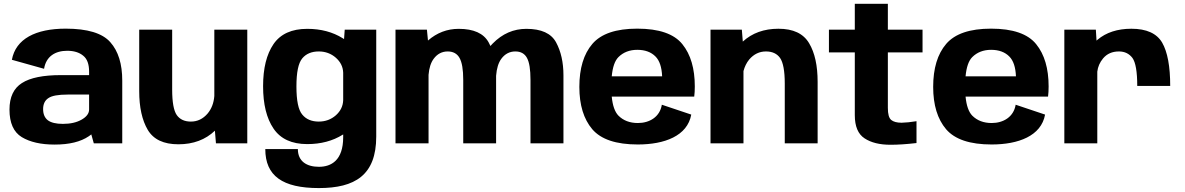

<svg xmlns="http://www.w3.org/2000/svg" viewBox="-20 -748 6182 1002"><path d="M469.5 0H618V-327.5C618 -414 597.5 -481 555.5 -528C514 -575 436.5 -598.5 323 -598.5C166 -598.5 62 -545 42 -436L210 -389C220.5 -454 268.5 -483 331 -483C365.5 -483 393.5 -474.5 414 -457.5C435 -441 445 -413 445 -374V-356H297.5C206 -356 138.5 -342.5 95 -315C51.5 -287.5 29.5 -241.5 29.5 -176C29.5 -106.5 51 -58.5 93.5 -32.5C136.5 -6.5 193.5 6.5 265.5 6.5C341.5 6.5 401 -8 443.5 -37C448 -40 452.5 -43 456.5 -46.5ZM445 -176.5C445 -156.5 432.5 -139 406.5 -124C380.5 -109 348 -101.5 308 -101.5C272 -101.5 246 -108 229.5 -120.5C213 -133.5 205 -153 205 -178.5C205 -204.5 214 -224 232.5 -236C250.5 -248.5 284 -254.5 333.5 -254.5H445Z M1107 0H1270.5V-593H1098.5V-247C1095.5 -210 1084 -180 1063.5 -155.5C1039.5 -127.5 1010.5 -113.5 976 -113.5C943 -113.5 918.5 -125 902.5 -147.5C886.5 -170.5 878.5 -215 878.5 -280.5V-593H706.5V-272.5C706.5 -188 721.5 -120.5 751 -70.5C781 -20 834 5 911 5C989 5 1052.5 -19 1101.5 -66Z M1644 233.5C1832 233.5 1943.5 166.5 1943.5 -35.5V-593H1779L1775.5 -544C1773.5 -545.5 1771 -547 1768.5 -548.5C1716.5 -581 1654.5 -597.5 1583.5 -597.5C1502.5 -597.5 1444 -571 1407.5 -518C1371 -464.5 1353 -391.5 1353 -298C1353 -204.5 1371 -130.5 1407.5 -77C1444 -23 1502.5 4 1583.5 4C1654.5 4 1716.5 -12.5 1768.5 -45C1769.5 -45.5 1770 -46 1771 -46.5V-32C1771 89 1708.5 122.5 1644.5 122.5C1580.5 122.5 1534.5 94 1534.5 30H1364.5C1364.5 170 1454.5 233.5 1644 233.5ZM1771 -368.5V-225.5C1770 -194 1757 -168 1733 -146.5C1708 -124.5 1678 -113.5 1643.5 -113.5C1606.5 -113.5 1577.5 -125.5 1557.5 -150C1537 -174 1527 -223 1527 -297C1527 -370.5 1537 -419 1557.5 -443.5C1577.5 -467.5 1606.5 -479.5 1643.5 -479.5C1678 -479.5 1708 -468.5 1733 -446.5C1757 -425 1770 -399.5 1771 -368.5Z M2044 0H2216.5V-357.5C2219.5 -393.5 2228.5 -421.5 2243.5 -441.5C2262 -466.5 2286.5 -479.5 2316.5 -479.5C2345 -479.5 2365.5 -468 2378 -446C2391 -423.5 2397.5 -385.5 2397.5 -331V0H2569V-352.5C2572 -391 2581 -420.5 2596.5 -441.5C2615 -466.5 2639.5 -479.5 2669.5 -479.5C2698 -479.5 2718 -468 2730 -446C2742.5 -423.5 2748.5 -385.5 2748.5 -331V0H2920.5V-354.5C2920.5 -422.5 2907.5 -480 2882 -527C2856.5 -574 2805 -597.5 2727 -597.5C2660 -597.5 2601.5 -572 2551.5 -521C2547.5 -516.5 2543.5 -512 2539.5 -508C2536.5 -514.5 2533.5 -520.5 2530 -527C2504 -574 2452 -597.5 2374 -597.5C2313.5 -597.5 2260 -577 2213.5 -536.5L2208 -593H2044Z M3308.5 6C3448 6 3567.5 -38.5 3587.5 -150L3434 -201.5C3423.5 -137 3369 -106 3309 -106C3266.5 -106 3233 -119 3207.5 -144.5C3189 -163.5 3177 -196.5 3172.5 -244H3603C3605 -259 3606 -276.5 3606 -297C3606 -390 3584.5 -464 3541 -517.5C3497.5 -571.5 3419 -598.5 3305.5 -598.5C3195 -598.5 3117 -572 3071.5 -519C3026 -466 3003.5 -391 3003.5 -294.5C3003.5 -200 3026 -126.5 3071 -73.5C3116.5 -20.5 3195.5 6 3308.5 6ZM3172.5 -349.5C3177 -397.5 3188.5 -431 3207.5 -450C3232.5 -475 3265.5 -488 3306 -488C3346.5 -488 3378.5 -476 3401 -453C3422 -432 3433.5 -397.5 3435.5 -349.5Z M3688 0H3860V-377C3866 -400 3876 -420.5 3890 -437.5C3914 -465.5 3943 -479.5 3977.5 -479.5C4010.5 -479.5 4035 -468 4051 -445.5C4067 -422.5 4075.5 -378 4075.5 -312.5V0H4247V-320.5C4247 -405 4232.5 -472.5 4202.5 -522.5C4172.5 -573 4119.5 -598 4042.5 -598C3967 -598 3905 -575.5 3856.5 -531L3851.5 -593H3688Z M4628 7.5C4666.5 7.5 4711.5 4.5 4763 -1.5V-115.5C4733 -110.5 4707 -108 4685 -107.5C4660.5 -107.5 4642.5 -112.5 4631 -122C4619 -132 4613.5 -153 4613.5 -185V-474.5H4794.5V-593H4613.5V-728H4441V-593H4306V-474.5H4441V-147C4441 -88.5 4458 -48 4492 -26C4526 -3.5 4571 7.5 4628 7.5Z M5155 6C5294.5 6 5414 -38.5 5434 -150L5280.5 -201.5C5270 -137 5215.5 -106 5155.5 -106C5113 -106 5079.5 -119 5054 -144.5C5035.5 -163.5 5023.5 -196.5 5019 -244H5449.5C5451.5 -259 5452.5 -276.5 5452.5 -297C5452.5 -390 5431 -464 5387.5 -517.5C5344 -571.5 5265.5 -598.5 5152 -598.5C5041.5 -598.5 4963.5 -572 4918 -519C4872.5 -466 4850 -391 4850 -294.5C4850 -200 4872.5 -126.5 4917.5 -73.5C4963 -20.5 5042 6 5155 6ZM5019 -349.5C5023.5 -397.5 5035 -431 5054 -450C5079 -475 5112 -488 5152.5 -488C5193 -488 5225 -476 5247.5 -453C5268.5 -432 5280 -397.5 5282 -349.5Z M5915 -299.5H6087C6087 -401.5 6073 -477 6045 -525.5C6017 -573.5 5963.5 -598 5884.5 -598C5811.5 -598 5752.5 -578.5 5707.5 -540.5C5706 -539 5704 -537.5 5702.5 -536L5699 -593H5534.5V0H5706.5V-374C5709.5 -399.5 5719.5 -422.5 5736.5 -443C5757 -467.5 5784.5 -479.5 5819.5 -479.5C5849.5 -479.5 5873 -468 5890 -445.5C5906.5 -422.5 5915 -374 5915 -299.5Z"/></svg>

Font: Anybody
Style: Bold
Weight: 700
Designer: Tyler Finck
Foundry: Etcetera Type Company
Version: Version 1.110